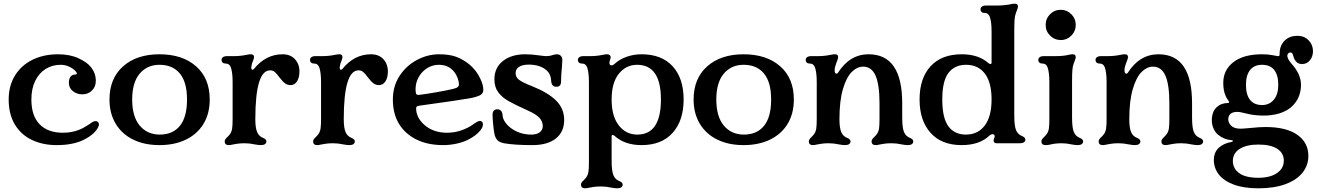

<svg xmlns="http://www.w3.org/2000/svg" viewBox="-20 -776 7142 1040"><path d="M27 -237Q27 -312 61.5 -367.5Q96 -423 156.5 -452.5Q217 -482 295 -482Q358 -482 405 -460.5Q452 -439 473 -412Q499 -379 499 -338Q499 -306 478 -285.5Q457 -265 426 -265Q396 -265 374.5 -282.5Q353 -300 353 -328Q353 -349 362 -360.5Q371 -372 386 -372Q396 -372 396 -378Q396 -384 387 -393Q374 -406 353.5 -415.5Q333 -425 308 -425Q264 -425 228 -403Q192 -381 171 -338.5Q150 -296 150 -237Q150 -148 195 -102.5Q240 -57 319 -57Q391 -57 444 -91L465 -104Q477 -113 484 -116.5Q491 -120 499 -120Q506 -120 511 -115Q516 -110 516 -103Q516 -96 513 -90Q496 -51 436 -20Q378 10 287 10Q212 10 153 -18Q94 -46 60.5 -101.5Q27 -157 27 -237Z M573 -237Q573 -351 646.5 -416.5Q720 -482 844 -482Q968 -482 1042 -417Q1116 -352 1116 -237Q1116 -161 1082.5 -105.5Q1049 -50 987.5 -20Q926 10 844 10Q762 10 701 -20Q640 -50 606.5 -106Q573 -162 573 -237ZM845 -47Q916 -47 954.5 -94.5Q993 -142 993 -237Q993 -331 954 -378Q915 -425 844 -425Q777 -425 736.5 -377Q696 -329 696 -237Q696 -144 737 -95.5Q778 -47 845 -47Z M1197 -10Q1197 -16 1201 -22Q1205 -28 1211 -33Q1221 -43 1226 -50Q1235 -63 1237.5 -80.5Q1240 -98 1240 -130V-332Q1240 -385 1230 -412Q1226 -422 1219 -427Q1212 -432 1200 -432Q1191 -432 1185.5 -437.5Q1180 -443 1180 -452Q1180 -460 1187.5 -466Q1195 -472 1210 -472H1248Q1282 -472 1315 -479Q1329 -482 1339 -482Q1356 -482 1356 -467Q1356 -458 1345 -432Q1341 -416 1341 -412Q1341 -398 1348 -398Q1351 -398 1356 -403Q1420 -482 1511 -482Q1553 -482 1577.5 -455.5Q1602 -429 1602 -389Q1602 -356 1589 -335.5Q1576 -315 1553 -315Q1538 -315 1525.5 -323.5Q1513 -332 1496 -354Q1479 -377 1468.5 -386Q1458 -395 1443 -395Q1363 -395 1363 -130Q1363 -83 1373 -60Q1383 -38 1403 -30Q1423 -22 1423 -10Q1423 -1 1415.5 4.5Q1408 10 1393 10Q1381 10 1359 6Q1333 0 1305 0Q1278 0 1263 3Q1248 6 1245 6Q1227 10 1220 10Q1197 10 1197 -10Z M1676 -10Q1676 -16 1680 -22Q1684 -28 1690 -33Q1700 -43 1705 -50Q1714 -63 1716.5 -80.5Q1719 -98 1719 -130V-332Q1719 -385 1709 -412Q1705 -422 1698 -427Q1691 -432 1679 -432Q1670 -432 1664.5 -437.5Q1659 -443 1659 -452Q1659 -460 1666.5 -466Q1674 -472 1689 -472H1727Q1761 -472 1794 -479Q1808 -482 1818 -482Q1835 -482 1835 -467Q1835 -458 1824 -432Q1820 -416 1820 -412Q1820 -398 1827 -398Q1830 -398 1835 -403Q1899 -482 1990 -482Q2032 -482 2056.5 -455.5Q2081 -429 2081 -389Q2081 -356 2068 -335.5Q2055 -315 2032 -315Q2017 -315 2004.5 -323.5Q1992 -332 1975 -354Q1958 -377 1947.5 -386Q1937 -395 1922 -395Q1842 -395 1842 -130Q1842 -83 1852 -60Q1862 -38 1882 -30Q1902 -22 1902 -10Q1902 -1 1894.5 4.5Q1887 10 1872 10Q1860 10 1838 6Q1812 0 1784 0Q1757 0 1742 3Q1727 6 1724 6Q1706 10 1699 10Q1676 10 1676 -10Z M2213 -33Q2108 -100 2108 -237Q2108 -309 2144 -364.5Q2180 -420 2238 -451Q2296 -482 2358 -482Q2414 -482 2450.5 -468.5Q2487 -455 2520 -429Q2561 -396 2583 -347Q2598 -315 2598 -289Q2598 -273 2585 -263Q2571 -253 2527 -244Q2466 -233 2262 -205Q2244 -203 2239 -200Q2234 -197 2234 -188Q2234 -167 2244 -144.5Q2254 -122 2277 -101Q2326 -57 2401 -57Q2468 -57 2529 -93L2551 -108Q2553 -109 2562.5 -115Q2572 -121 2579 -121Q2587 -121 2591.5 -116Q2596 -111 2596 -102Q2596 -88 2583 -71Q2560 -41 2511 -17Q2486 -5 2451 2.5Q2416 10 2380 10Q2281 10 2213 -33ZM2250 -262Q2290 -267 2342 -276Q2394 -285 2433 -294Q2453 -299 2459.5 -304.5Q2466 -310 2466 -320Q2466 -333 2459 -352.5Q2452 -372 2440 -387Q2410 -425 2357 -425Q2323 -425 2294 -407Q2265 -389 2248 -358.5Q2231 -328 2231 -294Q2231 -275 2234 -268Q2237 -261 2250 -262Z M2710 0Q2686 -5 2675 -16Q2663 -28 2658 -51Q2655 -67 2651.5 -100Q2648 -133 2648 -154Q2648 -184 2675 -184Q2686 -184 2693.5 -176Q2701 -168 2702 -154Q2703 -132 2718.5 -111Q2734 -90 2758 -75Q2802 -47 2858 -47Q2887 -47 2903.5 -59.5Q2920 -72 2920 -93Q2920 -117 2903 -136.5Q2886 -156 2842 -176Q2771 -208 2735.5 -228Q2700 -248 2679 -276Q2658 -304 2658 -346Q2658 -409 2704 -445.5Q2750 -482 2826 -482Q2860 -482 2900 -476Q2930 -472 2939 -472Q2958 -472 2974 -478Q2988 -482 2995 -482Q3012 -482 3020 -471Q3026 -464 3026 -449Q3026 -443 3024 -417Q3019 -365 3019 -335Q3019 -306 2994 -306Q2981 -306 2974 -313.5Q2967 -321 2966 -334Q2965 -355 2958.5 -370.5Q2952 -386 2936 -399Q2901 -426 2844 -426Q2810 -426 2791.5 -414Q2773 -402 2773 -380Q2773 -358 2791 -344Q2809 -330 2860 -310Q2948 -275 2992 -231.5Q3036 -188 3036 -126Q3036 -62 2991 -26Q2946 10 2864 10Q2767 10 2710 0Z M3127 224Q3127 218 3131 212Q3135 206 3141 201Q3151 191 3156 184Q3165 171 3167.5 153.5Q3170 136 3170 104V-332Q3170 -385 3160 -412Q3156 -422 3149 -427Q3142 -432 3130 -432Q3121 -432 3115.5 -437.5Q3110 -443 3110 -452Q3110 -460 3117.5 -466Q3125 -472 3140 -472H3178Q3212 -472 3245 -479Q3259 -482 3269 -482Q3278 -482 3283 -477.5Q3288 -473 3288 -466Q3288 -463 3286 -457Q3281 -442 3281 -436Q3281 -422 3292 -422Q3300 -422 3308 -429L3309 -430Q3336 -455 3374.5 -468.5Q3413 -482 3455 -482Q3564 -482 3623.5 -417Q3683 -352 3683 -237Q3683 -123 3623.5 -56.5Q3564 10 3455 10Q3364 10 3309 -40Q3303 -45 3298 -45Q3293 -45 3293 -37V94Q3293 151 3303 174Q3313 196 3333 204Q3353 212 3353 224Q3353 233 3345.5 238.5Q3338 244 3323 244Q3311 244 3289 240Q3263 234 3235 234Q3208 234 3193 237Q3178 240 3175 240Q3157 244 3150 244Q3127 244 3127 224ZM3432 -47Q3560 -47 3560 -237Q3560 -425 3431 -425Q3371 -425 3332 -376.5Q3293 -328 3293 -237Q3293 -146 3332 -96.5Q3371 -47 3432 -47Z M3737 -237Q3737 -351 3810.5 -416.5Q3884 -482 4008 -482Q4132 -482 4206 -417Q4280 -352 4280 -237Q4280 -161 4246.5 -105.5Q4213 -50 4151.5 -20Q4090 10 4008 10Q3926 10 3865 -20Q3804 -50 3770.5 -106Q3737 -162 3737 -237ZM4009 -47Q4080 -47 4118.5 -94.5Q4157 -142 4157 -237Q4157 -331 4118 -378Q4079 -425 4008 -425Q3941 -425 3900.5 -377Q3860 -329 3860 -237Q3860 -144 3901 -95.5Q3942 -47 4009 -47Z M4361 -10Q4361 -16 4365 -22Q4369 -28 4375 -33Q4385 -43 4390 -50Q4399 -63 4401.5 -80.5Q4404 -98 4404 -130V-332Q4404 -385 4394 -412Q4390 -422 4383 -427Q4376 -432 4364 -432Q4355 -432 4349.5 -437.5Q4344 -443 4344 -452Q4344 -460 4351.5 -466Q4359 -472 4374 -472H4412Q4446 -472 4479 -479Q4493 -482 4503 -482Q4520 -482 4520 -467Q4520 -458 4509 -432Q4501 -411 4501 -395Q4501 -377 4511 -377Q4516 -377 4519 -382Q4583 -482 4685 -482Q4867 -482 4867 -217V-140Q4867 -83 4877 -60Q4887 -38 4907 -30Q4927 -22 4927 -10Q4927 -1 4919.5 4.5Q4912 10 4897 10Q4885 10 4863 6Q4837 0 4809 0Q4782 0 4767 3Q4752 6 4749 6Q4731 10 4724 10Q4701 10 4701 -10Q4701 -16 4705 -22Q4709 -28 4715 -33Q4725 -43 4730 -50Q4739 -63 4741.5 -80.5Q4744 -98 4744 -130V-217Q4744 -318 4722.5 -366.5Q4701 -415 4655 -415Q4623 -415 4594 -386.5Q4565 -358 4546 -294Q4527 -230 4527 -130Q4527 -83 4537 -60Q4547 -38 4567 -30Q4587 -22 4587 -10Q4587 -1 4579.5 4.5Q4572 10 4557 10Q4545 10 4523 6Q4497 0 4469 0Q4442 0 4427 3Q4412 6 4409 6Q4391 10 4384 10Q4361 10 4361 -10Z M4961 -237Q4961 -352 5020.5 -417Q5080 -482 5189 -482Q5281 -482 5334 -434Q5342 -429 5345 -429Q5351 -429 5351 -438V-606Q5351 -659 5341 -686Q5337 -696 5330 -701Q5323 -706 5311 -706Q5302 -706 5296.5 -711.5Q5291 -717 5291 -726Q5291 -734 5298.5 -740Q5306 -746 5321 -746H5379Q5419 -746 5454 -753Q5466 -756 5477 -756Q5494 -756 5494 -741Q5494 -732 5483 -706Q5477 -690 5475.5 -669Q5474 -648 5474 -606V-150Q5474 -93 5484 -70Q5494 -48 5514 -40Q5534 -32 5534 -20Q5534 -11 5526.5 -5.5Q5519 0 5504 0H5379Q5362 0 5362 -15Q5362 -22 5366 -30Q5368 -33 5368 -38Q5368 -43 5365 -46Q5362 -49 5357 -49Q5348 -49 5340 -42Q5286 10 5189 10Q5080 10 5020.5 -56.5Q4961 -123 4961 -237ZM5212 -47Q5277 -47 5314 -96Q5351 -145 5351 -237Q5351 -330 5314.5 -377.5Q5278 -425 5213 -425Q5151 -425 5117.5 -381Q5084 -337 5084 -237Q5084 -137 5117 -92Q5150 -47 5212 -47Z M5621 -10Q5621 -16 5625 -22Q5629 -28 5635 -33Q5645 -43 5650 -50Q5659 -63 5661.5 -80.5Q5664 -98 5664 -130V-332Q5664 -385 5654 -412Q5650 -422 5643 -427Q5636 -432 5624 -432Q5615 -432 5609.5 -437.5Q5604 -443 5604 -452Q5604 -460 5611.5 -466Q5619 -472 5634 -472H5699Q5739 -472 5769 -479Q5780 -482 5790 -482Q5807 -482 5807 -467Q5807 -458 5796 -432Q5790 -416 5788.5 -395Q5787 -374 5787 -332V-140Q5787 -83 5797 -60Q5807 -38 5827 -30Q5847 -22 5847 -10Q5847 -1 5839.5 4.5Q5832 10 5817 10Q5805 10 5783 6Q5757 0 5730 0Q5697 0 5669 7Q5664 8 5657 9Q5650 10 5644 10Q5621 10 5621 -10ZM5726 -723Q5759 -723 5783 -699Q5807 -675 5807 -641Q5807 -607 5783 -583Q5759 -559 5726 -559Q5692 -559 5668 -583Q5644 -607 5644 -641Q5644 -675 5668 -699Q5692 -723 5726 -723Z M5931 -10Q5931 -16 5935 -22Q5939 -28 5945 -33Q5955 -43 5960 -50Q5969 -63 5971.5 -80.5Q5974 -98 5974 -130V-332Q5974 -385 5964 -412Q5960 -422 5953 -427Q5946 -432 5934 -432Q5925 -432 5919.5 -437.5Q5914 -443 5914 -452Q5914 -460 5921.5 -466Q5929 -472 5944 -472H5982Q6016 -472 6049 -479Q6063 -482 6073 -482Q6090 -482 6090 -467Q6090 -458 6079 -432Q6071 -411 6071 -395Q6071 -377 6081 -377Q6086 -377 6089 -382Q6153 -482 6255 -482Q6437 -482 6437 -217V-140Q6437 -83 6447 -60Q6457 -38 6477 -30Q6497 -22 6497 -10Q6497 -1 6489.5 4.5Q6482 10 6467 10Q6455 10 6433 6Q6407 0 6379 0Q6352 0 6337 3Q6322 6 6319 6Q6301 10 6294 10Q6271 10 6271 -10Q6271 -16 6275 -22Q6279 -28 6285 -33Q6295 -43 6300 -50Q6309 -63 6311.5 -80.5Q6314 -98 6314 -130V-217Q6314 -318 6292.5 -366.5Q6271 -415 6225 -415Q6193 -415 6164 -386.5Q6135 -358 6116 -294Q6097 -230 6097 -130Q6097 -83 6107 -60Q6117 -38 6137 -30Q6157 -22 6157 -10Q6157 -1 6149.5 4.5Q6142 10 6127 10Q6115 10 6093 6Q6067 0 6039 0Q6012 0 5997 3Q5982 6 5979 6Q5961 10 5954 10Q5931 10 5931 -10Z M6555 91Q6555 50 6580.5 25.5Q6606 1 6650 -7Q6658 -9 6658 -13Q6658 -17 6650 -17Q6609 -20 6577 -47Q6562 -60 6553 -80.5Q6544 -101 6544 -124Q6544 -171 6571 -196Q6583 -207 6598.5 -212.5Q6614 -218 6630 -218Q6643 -218 6635 -229Q6634 -231 6629 -238Q6624 -245 6619 -256Q6606 -285 6606 -327Q6606 -397 6661 -439.5Q6716 -482 6816 -482Q6848 -482 6870.5 -477.5Q6893 -473 6901 -472H6904Q6908 -472 6909.5 -474Q6911 -476 6911 -482Q6911 -519 6927 -542Q6954 -582 7008 -582Q7045 -582 7068.5 -557.5Q7092 -533 7092 -499Q7092 -470 7075.5 -449.5Q7059 -429 7032 -429Q7014 -429 7002 -441Q6990 -453 6985 -474Q6981 -492 6970 -492Q6963 -492 6958 -487Q6953 -482 6953 -474Q6953 -458 6974 -433Q7027 -375 7027 -317Q7027 -242 6973 -195Q6947 -173 6909 -161.5Q6871 -150 6826 -150Q6779 -150 6744.5 -158Q6710 -166 6705 -167Q6692 -170 6680 -170Q6666 -170 6654 -165Q6633 -155 6633 -130Q6633 -113 6646 -98Q6663 -79 6698 -79Q6713 -79 6731.5 -81Q6750 -83 6756 -83Q6801 -88 6835 -88Q6947 -88 7007 -46Q7067 -4 7067 69Q7067 119 7035.5 159Q7004 199 6943 221.5Q6882 244 6796 244Q6716 244 6662 223.5Q6608 203 6581.5 168.5Q6555 134 6555 91ZM6796 187Q6860 187 6897 161.5Q6934 136 6934 94Q6934 53 6898.5 30Q6863 7 6796 7Q6732 7 6695 30.5Q6658 54 6658 96Q6658 137 6692.5 162Q6727 187 6796 187ZM6816 -207Q6856 -207 6880 -236Q6904 -265 6904 -317Q6904 -369 6882 -397Q6860 -425 6816 -425Q6774 -425 6751.5 -397Q6729 -369 6729 -317Q6729 -262 6751.5 -234.5Q6774 -207 6816 -207Z"/></svg>

Font: Raigarh Medium
Style: Regular
Weight: 500
Designer: jaikishan Patel
Foundry: MagicType
Version: Version 1.000